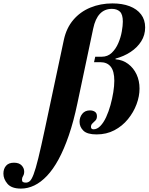

<svg xmlns="http://www.w3.org/2000/svg" viewBox="-254 -783 872 1127"><path d="M-131 324Q-186 324 -210 296Q-234 268 -234 236Q-234 208 -218.5 190Q-203 172 -172 172Q-142 172 -127 188Q-112 204 -112 224Q-112 240 -118.5 250Q-125 260 -125 272Q-125 282 -119 285.5Q-113 289 -102 289Q-90 289 -79.5 280.5Q-69 272 -57 241Q-45 210 -29 145Q-13 80 11 -33L121 -550Q136 -619 176.5 -666.5Q217 -714 276.5 -738.5Q336 -763 406 -763Q464 -763 507 -746.5Q550 -730 574 -698.5Q598 -667 598 -622Q598 -577 575 -540.5Q552 -504 512.5 -478Q473 -452 424 -439V-435Q466 -432 498 -408Q530 -384 547.5 -346.5Q565 -309 565 -263Q565 -218 547.5 -171Q530 -124 497 -83.5Q464 -43 417.5 -18.5Q371 6 313 6Q258 6 235.5 -16Q213 -38 213 -68Q213 -95 229 -115Q245 -135 274 -135Q291 -135 303 -127Q315 -119 315 -101Q315 -85 306.5 -76Q298 -67 289 -59Q280 -51 280 -38Q280 -31 284 -27.5Q288 -24 295 -24Q316 -24 335 -43.5Q354 -63 369 -95.5Q384 -128 394.5 -166Q405 -204 411 -241.5Q417 -279 417 -309Q417 -365 396 -391.5Q375 -418 335 -418H298L305 -450H343Q378 -450 402 -473Q426 -496 440.5 -530Q455 -564 461 -598.5Q467 -633 467 -656Q467 -699 449.5 -715Q432 -731 403 -731Q317 -731 293 -615L200 -175Q178 -70 150 11.5Q122 93 90 152Q58 211 22 249Q-14 287 -52.5 305.5Q-91 324 -131 324Z"/></svg>

Font: Libre Bodoni
Style: Bold Italic
Weight: 700
Italic angle: -13°
Version: Version 2.005;gftools[0.9.23]